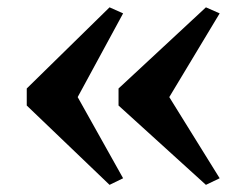

<svg xmlns="http://www.w3.org/2000/svg" viewBox="-20 -541 679 524"><path d="M279 -521 316 -504.5 192 -276 316 -54.5 279 -36.5 53 -253V-299.5ZM542 -521 579.5 -504.5 442 -276 579.5 -54.5 542 -36.5 303.5 -253V-299.5Z"/></svg>

Font: Merriweather 96pt ExtraBold
Style: Regular
Weight: 800
Version: Version 2.100